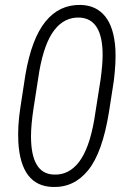

<svg xmlns="http://www.w3.org/2000/svg" viewBox="-20 -741 517 771"><path d="M191.9 9.8Q64 6.3 53.7 -169.9Q50.3 -231.9 61 -303.7L82 -440.9Q106.9 -585.9 162.6 -654.5Q218.3 -723.1 304.2 -721.2Q366.2 -719.7 402.1 -675.5Q438 -631.3 443.4 -543.5Q446.3 -491.2 437 -416L417.5 -290.5Q391.1 -127.9 334.2 -57.6Q277.3 12.7 191.9 9.8ZM384.3 -424.3Q392.1 -483.9 392.1 -520Q392.1 -665.5 300.3 -670.4Q239.7 -673.3 198.7 -620.8Q157.7 -568.4 137.7 -454.1L114.7 -306.2Q104.5 -239.3 104.5 -193.8Q104.5 -43 195.8 -40Q256.3 -37.1 297.4 -90.8Q338.4 -144.5 358.4 -259.8Z"/></svg>

Font: TypoPRO Roboto
Style: Italic
Weight: 300
Italic angle: -12°
Designer: Google
Version: Version 2.136; 2016